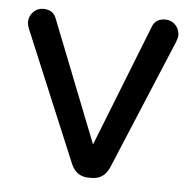

<svg xmlns="http://www.w3.org/2000/svg" viewBox="-43 -559 617 608"><g transform="rotate(5 265.0 -255.0)"><path d="M459 -515Q478 -515 491 -501.5Q504 -488 504 -469Q504 -460 499 -448L325 -32Q308 5 270 5H260Q222 5 205 -32L31 -448Q26 -460 26 -469Q26 -488 39 -501.5Q52 -515 71 -515Q102 -515 112 -489L265 -101L418 -489Q428 -515 459 -515Z"/></g></svg>

Font: VarelaRound
Style: Regular
Weight: 400
Designer: Joe Prince, Avraham Cornfeld
Foundry: Joe Prince, Avraham Cornfeld
Version: Version 2.000;PS 002.000;hotconv 1.0.88;makeotf.lib2.5.64775